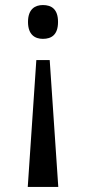

<svg xmlns="http://www.w3.org/2000/svg" viewBox="-20 -561 342 761"><path d="M150 -541C119 -541 91 -525 91 -474C91 -423 119 -407 150 -407C184 -407 210 -423 210 -474C210 -525 184 -541 150 -541ZM177 -323H124L90 180H211Z"/></svg>

Font: Noto Serif Ethiopic Condensed Medium
Style: Regular
Weight: 500
Width: 3
Designer: Monotype Design Team
Foundry: Monotype Imaging Inc.
Version: Version 2.102